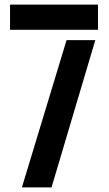

<svg xmlns="http://www.w3.org/2000/svg" viewBox="-20 -820 479 840"><path d="M23.9 -689.7V-800H408.7V-689.7ZM75.8 0 271.2 -644.5H397L205.4 0Z"/></svg>

Font: Big Shoulders Stencil Display SC Thin
Style: Regular
Weight: 100
Designer: Patric King
Foundry: XO Type Co
Version: Version 2.001